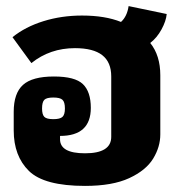

<svg xmlns="http://www.w3.org/2000/svg" viewBox="-20 -595 597 630"><path d="M25 -167V-228Q25 -289 55.5 -316.5Q86 -344 157 -344Q226 -344 252 -319Q278 -294 278 -241Q278 -149 177 -149V-138Q177 -92 259 -92Q345 -92 345 -146V-344Q345 -391 315.5 -414Q286 -437 226 -437Q144 -437 83 -388L21 -473Q63 -507 122.5 -525.5Q182 -544 249 -544Q325 -544 377 -523Q397 -541 402 -575L527 -549Q525 -526 510 -498.5Q495 -471 473 -454Q506 -413 506 -348V-154Q506 -113 482.5 -74.5Q459 -36 404 -10.5Q349 15 259 15Q125 15 75 -34Q25 -83 25 -167ZM193 -239Q193 -260 185 -267.5Q177 -275 155 -275Q133 -275 125.5 -267.5Q118 -260 118 -239Q118 -219 125.5 -211.5Q133 -204 155 -204Q177 -204 185 -211.5Q193 -219 193 -239Z"/></svg>

Font: Pridi SemiBold
Style: Regular
Weight: 600
Designer: Katatrad Team
Foundry: CadsonDemak
Version: Version 1.001